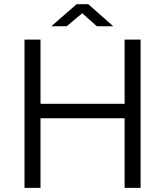

<svg xmlns="http://www.w3.org/2000/svg" viewBox="-20 -916 805 936"><path d="M587.5 -339.5H177.5V0H99.5V-723H177.5V-410H587.5V-723H665.5V0H587.5ZM452 -788 381 -851.5 305 -788H230L353.5 -895.5H410.5L532 -788Z"/></svg>

Font: Public Sans Thin Light
Style: Regular
Weight: 300
Version: Version 1.007